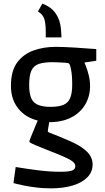

<svg xmlns="http://www.w3.org/2000/svg" viewBox="-20 -854 574 1053"><path d="M212 -834Q236 -826 259 -808.5Q282 -791 298 -758.5Q314 -726 316 -671L317 -649H231V-677Q231 -727 222.5 -751.5Q214 -776 188 -791ZM260 179Q218 179 181 174.5Q144 170 115.5 164.5Q87 159 70.5 154.5Q54 150 54 150L66 62Q127 72 189.5 80Q252 88 310 88Q359 88 376 81Q393 74 393 58Q393 49 388 41.5Q383 34 369.5 25.5Q356 17 328 4.5Q300 -8 253 -26Q200 -47 176.5 -57Q153 -67 147 -71Q141 -75 141 -78Q141 -81 146.5 -95.5Q152 -110 160 -128.5Q168 -147 175 -165Q182 -183 187 -193Q120 -209 80 -259Q40 -309 40 -383Q40 -465 74 -511Q108 -557 163.5 -577Q219 -597 284 -597Q304 -597 333 -596Q362 -595 392 -593Q422 -591 448.5 -589Q475 -587 491.5 -586Q508 -585 508 -585V-521L443 -511Q443 -511 451 -491.5Q459 -472 466.5 -442Q474 -412 474 -383Q474 -326 447.5 -281Q421 -236 371 -210Q321 -184 250 -184Q248 -173 245 -155Q242 -137 242 -134Q242 -131 250 -127Q258 -123 279 -115.5Q300 -108 336 -92Q396 -68 429 -45Q462 -22 475 0.5Q488 23 488 47Q488 89 459 118.5Q430 148 378.5 163.5Q327 179 260 179ZM257 -268Q301 -268 327 -278.5Q353 -289 364.5 -315.5Q376 -342 376 -390Q376 -440 370 -471Q364 -502 358 -506Q355 -508 342 -509.5Q329 -511 313 -511.5Q297 -512 284 -512.5Q271 -513 268 -513Q222 -513 193.5 -503.5Q165 -494 152.5 -467.5Q140 -441 140 -388Q140 -318 166.5 -293Q193 -268 257 -268Z"/></svg>

Font: Ruda SemiBold
Style: Regular
Weight: 600
Designer: Mariela Monsalve and Angelina Sanchez
Foundry: Mariela Monsalve and Angelina Sanchez
Version: Version 2.001